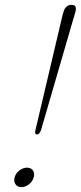

<svg xmlns="http://www.w3.org/2000/svg" viewBox="-20 -765 332 789"><path d="M273.5 -745Q287.5 -745 290.5 -736.8Q293.5 -728.5 290 -717Q289 -713.5 287.5 -707.5Q286 -701.5 283.5 -694.5L148.5 -230Q142 -212.5 132 -212.5Q121.5 -212.5 125.5 -229.5L235 -694.5Q236.5 -700.5 238.2 -706.5Q240 -712.5 241.5 -717.5Q244.5 -729 252.5 -737Q260.5 -745 273.5 -745ZM68 4Q52 4 43.8 -7.8Q35.5 -19.5 40 -36Q45 -53.5 60 -64.8Q75 -76 90.5 -76Q107.5 -76 115.5 -64.5Q123.5 -53 118.5 -36Q114 -19.5 99.2 -7.8Q84.5 4 68 4Z"/></svg>

Font: Fraunces 9pt Thin
Style: Italic
Weight: 100
Italic angle: -16°
Version: Version 1.000;[b76b70a41]